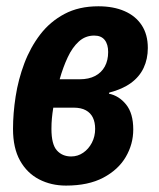

<svg xmlns="http://www.w3.org/2000/svg" viewBox="-20 -575 501 605"><path d="M188 9.8Q141.1 9.8 103.3 -9.8Q65.4 -29.3 43.2 -68.8Q21 -108.4 21 -168.9Q21 -217.8 29.3 -271.2Q37.6 -324.7 56.6 -375.2Q75.7 -425.8 106.7 -466.3Q137.7 -506.8 183.1 -531Q228.5 -555.2 290 -555.2Q337.4 -555.2 372.3 -540Q407.2 -524.9 426.5 -495.6Q445.8 -466.3 445.8 -423.8Q445.8 -389.2 432.6 -361.1Q419.4 -333 392.6 -313.5Q365.7 -293.9 324.2 -283.2L323.2 -279.8Q355 -273.4 377.4 -245.6Q399.9 -217.8 399.9 -167Q399.9 -120.6 376.2 -80.3Q352.5 -40 305.4 -15.1Q258.3 9.8 188 9.8ZM204.1 -82Q225.1 -82 242.2 -93.8Q259.3 -105.5 269.5 -125.2Q279.8 -145 279.8 -168.9Q279.8 -189.5 272.7 -204.3Q265.6 -219.2 250.5 -227.5Q235.4 -235.8 211.9 -235.8H147.9Q145 -217.8 143.6 -202.6Q142.1 -187.5 142.1 -168.9Q142.1 -120.1 159.2 -101.1Q176.3 -82 204.1 -82ZM168 -325.2H231Q259.8 -325.2 279.8 -335.7Q299.8 -346.2 310.3 -365.5Q320.8 -384.8 320.8 -411.1Q320.8 -435.5 309.8 -449.2Q298.8 -462.9 276.9 -462.9Q249 -462.9 228.5 -444.3Q208 -425.8 193.4 -394.5Q178.7 -363.3 168 -325.2Z"/></svg>

Font: Open Sans Condensed
Style: Italic
Weight: 400
Width: 3
Italic angle: -12°
Designer: Monotype Design Team
Foundry: Monotype Imaging Inc.
Version: Version 3.000